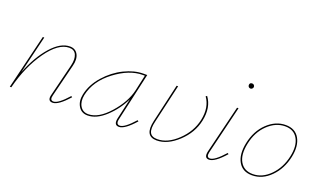

<svg xmlns="http://www.w3.org/2000/svg" viewBox="-65 -972 2248 1344"><g transform="rotate(20 1059.0 -299.5)"><path d="M472 -86 480 -80Q407 3 364 3Q323 3 338 -49L397 -287Q409 -337 395.5 -368Q382 -399 344 -399Q263 -399 180.5 -282.5Q98 -166 56 0H45L143 -406H154L86 -124Q136 -251 206 -330Q276 -409 345 -409Q387 -409 405 -375Q423 -341 409 -288L349 -47Q338 -7 367 -7Q402 -7 472 -86Z M966 -86 974 -80Q901 3 858 3Q818 3 830 -51L865 -205Q825 -122 757.5 -59.5Q690 3 624 3Q578 3 555.5 -34.5Q533 -72 544 -124Q560 -201 619 -267.5Q678 -334 752 -370Q826 -406 893 -406H921L841 -49Q831 -7 861 -7Q896 -7 966 -86ZM626 -7Q701 -7 780.5 -96.5Q860 -186 881 -278L907 -396H892Q792 -396 685.5 -315.5Q579 -235 555 -124Q545 -74 565 -40.5Q585 -7 626 -7Z M1151 -406 1085 -120Q1071 -63 1084 -35.5Q1097 -8 1140 -8Q1216 -8 1289.5 -78Q1363 -148 1383 -240Q1404 -339 1356 -406L1365 -412Q1416 -343 1394 -239Q1374 -143 1296 -70.5Q1218 2 1138 2Q1046 2 1074 -119L1140 -406Z M1613 -583Q1613 -602 1632 -602Q1640 -602 1645.5 -596.5Q1651 -591 1651 -583Q1651 -576 1645.5 -570Q1640 -564 1632 -564Q1624 -564 1618.5 -569.5Q1613 -575 1613 -583ZM1529 3Q1491 3 1503 -49L1590 -406H1601L1514 -47Q1505 -7 1532 -7Q1567 -7 1637 -86L1645 -80Q1572 3 1529 3Z M1849 3Q1778 3 1747 -51.5Q1716 -106 1734 -194Q1754 -291 1816 -350Q1878 -409 1953 -409Q2024 -409 2055 -354.5Q2086 -300 2068 -214Q2048 -120 1987 -58.5Q1926 3 1849 3ZM1851 -7Q1922 -7 1980 -66Q2038 -125 2057 -214Q2075 -296 2046.5 -347.5Q2018 -399 1952 -399Q1882 -399 1823 -342.5Q1764 -286 1745 -194Q1727 -108 1756.5 -57.5Q1786 -7 1851 -7Z"/></g></svg>

Font: EauTestInfant Hairline
Style: Italic
Weight: 250
Italic angle: -12°
Designer: Christian Thalmann (Catharsis Fonts)
Version: Version 0.001;PS 000.001;hotconv 1.0.88;makeotf.lib2.5.64775